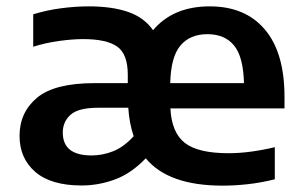

<svg xmlns="http://www.w3.org/2000/svg" viewBox="-20 -574 951 604"><path d="M237 9.5Q140.5 9.5 91 -33.2Q41.5 -76 41.5 -146.5Q41.5 -220.5 96.5 -266.5Q151.5 -312.5 277.5 -312.5H382V-339Q382 -404 348.5 -427.5Q315 -451 241.5 -451Q208.5 -451 166.2 -445.2Q124 -439.5 84.5 -427V-529Q126.5 -542 172 -548Q217.5 -554 259 -554Q332.5 -554 383 -536.5Q433.5 -519 461.5 -479Q524.5 -554 640 -554Q751.5 -554 813.2 -481.2Q875 -408.5 875 -269V-233H516Q520 -156.5 561.8 -124.2Q603.5 -92 699 -92Q732.5 -92 769.8 -97Q807 -102 844.5 -111V-10Q800 1 759.2 5.5Q718.5 10 680 10Q509.5 10 438.5 -76Q392.5 -28 341 -9.2Q289.5 9.5 237 9.5ZM632.5 -466.5Q578 -466.5 547.8 -431Q517.5 -395.5 515.5 -312.5H747.5Q745.5 -395.5 716.2 -431Q687 -466.5 632.5 -466.5ZM268 -85Q302.5 -85 336 -98.2Q369.5 -111.5 400.5 -145.5Q387 -185 383.5 -235H288Q226.5 -235 202 -213Q177.5 -191 177.5 -157Q177.5 -85 268 -85Z"/></svg>

Font: Encode Sans SmExp SmBold
Style: Regular
Weight: 600
Width: 6
Designer: Multiple Designers
Foundry: Impallari Type
Version: Version 3.002; ttfautohint (v1.8.3) -l 8 -r 50 -G 200 -x 14 